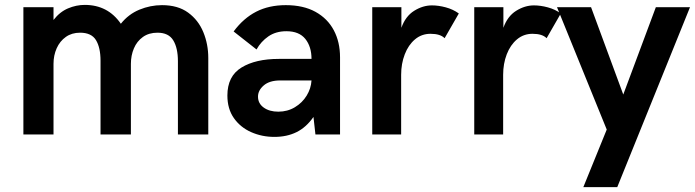

<svg xmlns="http://www.w3.org/2000/svg" viewBox="-20 -549 2838 784"><path d="M830.5 0H706.5V-299Q706.5 -353 687.5 -384.2Q668.5 -415.5 623 -415.5Q588 -415.5 563.5 -398Q539 -380.5 526.8 -351.5Q514.5 -322.5 514.5 -288.5V0H390.5V-301Q390.5 -354.5 372 -385Q353.5 -415.5 307 -415.5Q273 -415.5 248.8 -398.2Q224.5 -381 211.5 -352Q198.5 -323 198.5 -288.5V0H75.5V-519.5H198.5V-467.5Q224 -500.5 257.8 -514.8Q291.5 -529 326 -529Q420.5 -529 473.5 -452Q504.5 -491 549.2 -509.5Q594 -528 641.5 -528Q706.5 -528 748.2 -497.5Q790 -467 810.2 -417.8Q830.5 -368.5 830.5 -312Z M1100.5 10Q1049.5 10 1005.5 -9.5Q961.5 -29 935 -66.8Q908.5 -104.5 908.5 -159Q908.5 -238 966 -273.2Q1023.5 -308.5 1118.5 -308.5H1252Q1252 -358.5 1226.8 -390Q1201.5 -421.5 1149.5 -421.5Q1106.5 -421.5 1076 -400.5Q1045.5 -379.5 1027.5 -347L934 -420.5Q974 -474.5 1026 -501.2Q1078 -528 1147 -528Q1218.5 -528 1268 -500.8Q1317.5 -473.5 1343 -425.5Q1368.5 -377.5 1368.5 -315V0H1268L1260 -71.5Q1230.5 -29 1191 -9.5Q1151.5 10 1100.5 10ZM1116.5 -93Q1154 -93 1184.2 -111.2Q1214.5 -129.5 1232.2 -158.5Q1250 -187.5 1252 -220.5H1124Q1080.5 -220.5 1057 -200.2Q1033.5 -180 1033.5 -154.5Q1033.5 -126.5 1056.8 -109.8Q1080 -93 1116.5 -93Z M1618 0H1500V-519.5H1619V-435.5Q1635.5 -482.5 1671 -504.8Q1706.5 -527 1743.5 -527Q1770.5 -527 1800.2 -519Q1830 -511 1853.5 -494L1795.5 -393Q1778 -411 1738 -411Q1701.5 -411 1674.5 -388.2Q1647.5 -365.5 1632.8 -327.2Q1618 -289 1618 -243.5Z M2034.5 0H1916.5V-519.5H2035.5V-435.5Q2052 -482.5 2087.5 -504.8Q2123 -527 2160 -527Q2187 -527 2216.8 -519Q2246.5 -511 2270 -494L2212 -393Q2194.5 -411 2154.5 -411Q2118 -411 2091 -388.2Q2064 -365.5 2049.2 -327.2Q2034.5 -289 2034.5 -243.5Z M2500.5 215H2362L2457.5 -20L2254.5 -519.5H2393.5L2525 -163L2658 -519.5H2797.5Z"/></svg>

Font: Acari Sans
Style: Bold
Weight: 700
Designer: Alfredo Marco Pradil and Stefan Peev (font) & Cristiano Sobral (main changes)
Foundry: Alfredo Marco Pradil and Stefan Peev (font) & Cristiano Sobral (main changes)
Version: Version 1.063; ttfautohint (v1.8.3)